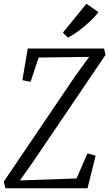

<svg xmlns="http://www.w3.org/2000/svg" viewBox="-25 -1001 581 1021"><path d="M3.5 0 -5 -35 374 -595 449 -698.5 180.5 -695 137.5 -566 94 -574.5 122.5 -743H528.5L536 -709L156 -148L81 -41.5L382 -52L440 -185.5L483.5 -173L440.5 0ZM336.5 -801 309.5 -827.5 434.5 -981 498.5 -936.5Q481.5 -913.5 452.8 -886.5Q424 -859.5 392.8 -836.5Q361.5 -813.5 336.5 -801Z"/></svg>

Font: Merriweather 24pt SemiCondensed Light
Style: Italic
Weight: 300
Width: 4
Italic angle: -7.8°
Designer: Eben Sorkin
Foundry: Eben Sorkin
Version: Version 2.101